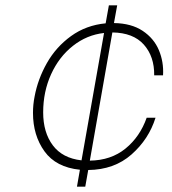

<svg xmlns="http://www.w3.org/2000/svg" viewBox="-20 -628 640 716"><path d="M555 -347Q556 -417 516.5 -461.5Q477 -506 399 -507L315 -29Q394 -30 448 -74Q502 -118 527 -189H560Q535 -109 470.5 -52Q406 5 309 6L298 68H267L278 5Q189 -4 146 -63.5Q103 -123 103 -207Q103 -238 109 -268Q121 -333 155 -393Q189 -453 245 -493.5Q301 -534 374 -541L386 -608H417L405 -542Q470 -541 512 -513Q554 -485 572.5 -441Q591 -397 588 -347ZM284 -30 368 -505Q304 -498 252 -457Q200 -416 170.5 -351Q141 -286 141 -209Q141 -134 177 -86Q213 -38 284 -30Z"/></svg>

Font: Be Vietnam Thin
Style: Italic
Weight: 250
Italic angle: -9°
Designer: Gabriel Lam
Foundry: TypeRant
Version: Version 3.000